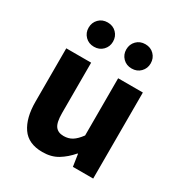

<svg xmlns="http://www.w3.org/2000/svg" viewBox="-190 -943 1026 1090"><g transform="rotate(30 323.0 -397.5)"><path d="M245 14Q153 14 111 -47Q69 -108 69 -214V-564H232V-234Q232 -173 249.5 -149Q267 -125 304 -125Q336 -125 360 -140Q384 -155 409 -189V-564H571V0H438L426 -79H423Q387 -37 345 -11.5Q303 14 245 14ZM200 -650Q165 -650 142.5 -673Q120 -696 120 -729Q120 -763 142.5 -786Q165 -809 200 -809Q235 -809 257.5 -786Q280 -763 280 -729Q280 -696 257.5 -673Q235 -650 200 -650ZM447 -650Q412 -650 389.5 -673Q367 -696 367 -729Q367 -763 389.5 -786Q412 -809 447 -809Q482 -809 504.5 -786Q527 -763 527 -729Q527 -696 504.5 -673Q482 -650 447 -650Z"/></g></svg>

Font: Noto Sans KR Thin ExtraBold
Style: Regular
Weight: 800
Version: Version 2.004-H2;hotconv 1.0.118;makeotfexe 2.5.65603